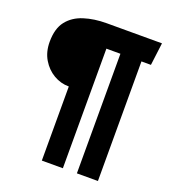

<svg xmlns="http://www.w3.org/2000/svg" viewBox="-137 -851 847 952"><g transform="rotate(20 287.0 -375.0)"><path d="M193 0V-391Q150 -391 112.5 -413Q75 -435 51.5 -474.5Q28 -514 28 -567Q28 -637 59 -676.5Q90 -716 143.5 -733Q197 -750 262 -750H554L539 -631H489V0H378V-631H304V0Z"/></g></svg>

Font: Freeman
Style: Regular
Weight: 400
Designer: Vernon Adams, Aoife Mooney, Rodrigo Fuenzalida
Foundry: Rodrigo Fuenzalida
Version: Version 1.000; ttfautohint (v1.8.4.7-5d5b)